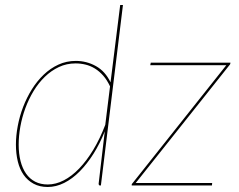

<svg xmlns="http://www.w3.org/2000/svg" viewBox="-20 -740 952 766"><path d="M43.5 0ZM379.5 0Q375.5 0 374.5 -2.2Q373.5 -4.5 373.5 -7L398 -216Q378.5 -167 352.8 -126.2Q327 -85.5 297.8 -56Q268.5 -26.5 236 -10.2Q203.5 6 170.5 6Q138 6 114 -7Q90 -20 74.2 -42.5Q58.5 -65 51 -96Q43.5 -127 43.5 -163Q43.5 -198.5 50.8 -237.2Q58 -276 72.2 -313.2Q86.5 -350.5 107.2 -383.8Q128 -417 154.5 -442.2Q181 -467.5 213 -482.2Q245 -497 282.5 -497Q325.5 -497 362.8 -476.2Q400 -455.5 421 -411.5L459.5 -720H470.5L382.5 0ZM170.5 -4Q202.5 -4 234.5 -20.5Q266.5 -37 296.2 -68Q326 -99 352.5 -143Q379 -187 400 -242L419 -395.5Q407 -421 391.8 -438.2Q376.5 -455.5 358.8 -466.5Q341 -477.5 321.5 -482.2Q302 -487 281.5 -487Q245.5 -487 214.8 -472.5Q184 -458 158.8 -433.5Q133.5 -409 114 -376.8Q94.5 -344.5 81.2 -308.5Q68 -272.5 61.2 -235Q54.5 -197.5 54.5 -163Q54.5 -126.5 62 -97.2Q69.5 -68 84 -47.2Q98.5 -26.5 120.2 -15.2Q142 -4 170.5 -4ZM898.5 -485Q898.5 -483 894.5 -479L521.5 -10H826.5L825.5 0H505.5V-3Q505.5 -5.5 506.8 -7Q508 -8.5 509.5 -10L883 -480H579.5L581.5 -490H899.5Z"/></svg>

Font: Lato Hairline
Style: Italic
Weight: 100
Italic angle: -7°
Designer: Lukasz Dziedzic
Foundry: tyPoland Lukasz Dziedzic
Version: Version 2.007; 2014-02-27